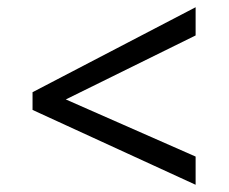

<svg xmlns="http://www.w3.org/2000/svg" viewBox="-20 -588 632 531"><path d="M70 -284V-333L521 -568V-490L162 -313L521 -155V-77Z"/></svg>

Font: hexugurmukhi05
Style: Book
Weight: 400
Designer: Jelle Bosma - Monotype Design Team
Foundry: Monotype Imaging Inc.
Version: Version 2.003